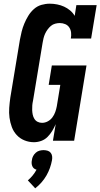

<svg xmlns="http://www.w3.org/2000/svg" viewBox="-20 -763 544 1041"><path d="M164 8Q137 8 112.5 -2Q88 -12 70.5 -31Q53 -50 44 -74.5Q35 -99 31.5 -125Q28 -151 30 -178.5Q32 -206 36 -234L88 -548Q92 -570 97.5 -592Q103 -614 112 -635.5Q121 -657 133.5 -677.5Q146 -698 164 -714Q182 -730 204.5 -736.5Q227 -743 250 -743Q270 -743 290 -739Q310 -735 327.5 -727Q345 -719 360 -706.5Q375 -694 385 -677L394 -735H504L474 -554H364Q367 -570 365.5 -585.5Q364 -601 356 -613.5Q348 -626 334 -632Q320 -638 304 -638Q292 -638 279 -634.5Q266 -631 256 -622.5Q246 -614 238 -603Q230 -592 224.5 -580Q219 -568 216 -555.5Q213 -543 211 -531L159 -217Q156 -204 155 -191Q154 -178 154.5 -165.5Q155 -153 157.5 -141Q160 -129 166.5 -118.5Q173 -108 184 -102.5Q195 -97 208 -97Q224 -97 239 -105Q254 -113 264 -126.5Q274 -140 279.5 -155.5Q285 -171 288 -187L307 -303H244L261 -408H449L382 0H267L282 -90Q274 -71 263 -53Q252 -35 237.5 -20.5Q223 -6 203.5 1Q184 8 164 8ZM171 258 131 215Q145 203 157 188.5Q169 174 178 157Q170 155 164 150Q158 145 155 137.5Q152 130 151.5 122Q151 114 153 105Q154 94 159.5 83.5Q165 73 174 65Q183 57 194 54Q205 51 216 51Q227 51 237.5 54Q248 57 254.5 65Q261 73 262.5 83.5Q264 94 262 105Q258 127 250.5 148Q243 169 231.5 189Q220 209 204.5 226.5Q189 244 171 258Z"/></svg>

Font: Iosevka Curly Slab XBdObl
Style: Regular
Weight: 800
Italic angle: -9°
Monospace: yes
Designer: Belleve Invis
Foundry: Belleve Invis
Version: Version 11.1.0; ttfautohint (v1.8.3)